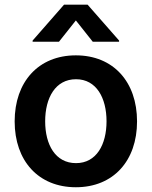

<svg xmlns="http://www.w3.org/2000/svg" viewBox="-20 -789 648 820"><path d="M304 10.7C463.8 10.7 565.3 -101.9 565.3 -270.6C565.3 -439.6 463.8 -552.6 304 -552.6C144.2 -552.6 42.6 -439.6 42.6 -270.6C42.6 -101.9 144.2 10.7 304 10.7ZM119.3 -610.8H231.9L304 -701.7L376.1 -610.8H488.6V-615.8L354 -769.2H253.6L119.3 -615.8ZM172.9 -271C172.9 -370.7 216.3 -450.6 304.7 -450.6C391.7 -450.6 435 -370.7 435 -271C435 -171.2 391.7 -92.3 304.7 -92.3C216.3 -92.3 172.9 -171.2 172.9 -271Z"/></svg>

Font: Margiela Sans Semi Bold
Style: Regular
Weight: 600
Designer: Stefan Endress, Andreas Faust
Version: Version 1.100;FEAKit 1.0